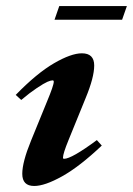

<svg xmlns="http://www.w3.org/2000/svg" viewBox="-20 -600 437 631"><path d="M159.2 -535.2 174.8 -580.1H397L381.3 -535.2ZM92.3 11.2Q53.2 11.2 53.2 -28.8Q53.2 -67.4 82 -137.7L133.8 -264.6Q156.7 -319.3 156.7 -331.5Q156.7 -335.9 152.8 -335.9Q147 -335.9 135.7 -331.1Q124.5 -326.2 101.3 -310.8Q78.1 -295.4 49.8 -271.5L31.7 -288.1Q101.1 -359.4 157.5 -392.1Q213.9 -424.8 249 -424.8Q289.6 -424.8 289.6 -384.8Q289.6 -345.7 261.7 -278.3L205.6 -140.6Q187 -95.2 187 -82Q187 -78.1 190.4 -78.1Q215.3 -78.1 298.3 -139.6L314.5 -121.6Q241.7 -52.7 184.6 -20.8Q127.4 11.2 92.3 11.2Z"/></svg>

Font: Elstob 18pt ExtraBold
Style: Italic
Weight: 800
Italic angle: -20°
Designer: Peter S. Baker
Version: Version 1.015